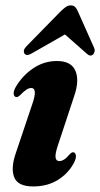

<svg xmlns="http://www.w3.org/2000/svg" viewBox="-20 -678 369 708"><path d="M199 -84Q207 -84 216 -89.5Q225 -95 238 -110Q244.5 -117 250 -116.5Q257 -116.5 259.5 -106.5Q262 -96.5 253.5 -79Q233 -39.5 194.2 -15Q155.5 9.5 102 9.5Q45.5 9.5 32.2 -24.8Q19 -59 39 -115.5L99.5 -295.5Q119.5 -353.5 95 -353.5Q87 -353.5 77.5 -347.5Q68 -341.5 52.5 -325.5Q45.5 -319.5 40.5 -320Q33 -320.5 30.8 -329.5Q28.5 -338.5 36.5 -354.5Q61.5 -398.5 101.8 -425.8Q142 -453 190 -453Q242 -453 257.8 -417.8Q273.5 -382.5 254 -325L194.5 -145Q183 -111.5 184.8 -97.8Q186.5 -84 199 -84ZM96.8 -480.9Q77.3 -469.7 70 -480.8Q63.1 -492.9 78.4 -508.2L202.2 -634.7Q213.4 -645.6 222.1 -651.9Q230.8 -658.3 241.3 -658.1Q251.9 -658 257.7 -651.6Q263.6 -645.3 268.2 -633.7L326.7 -502.4Q330.1 -494.8 328.6 -487.6Q327.2 -480.4 323.2 -477Q312.4 -468.1 300.3 -479.8L219.6 -551Z"/></svg>

Font: Fraunces 144pt Soft
Style: Bold Italic
Weight: 700
Italic angle: -16°
Version: Version 1.000;[b76b70a41]